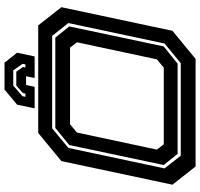

<svg xmlns="http://www.w3.org/2000/svg" viewBox="-38 -852 890 854"><g transform="rotate(-90 407.0 -425.0)"><path d="M93.5 0 12.5 -103 117.5 -597 242.5 -700H721L802 -597L697 -103L572 0ZM141.5 -66H553L640.5 -138L731.5 -566L674.5 -638H263L176 -566L85 -138ZM149.5 -80 100 -142 189 -562 265 -624H666.5L716.5 -562L627.5 -142L551 -80ZM192.5 -141.5H533L570 -172L646 -528L622 -558.5H281.5L244.5 -528L168.5 -172ZM555 -850 599.5 -794 583 -716H487L495 -754H456L448 -716H352L368.5 -794L436 -850ZM521 -811H453L406 -770L403.5 -757H417.5L420 -768L453 -797.5H515L536 -768L533.5 -757H547.5L550 -770Z"/></g></svg>

Font: Tourney Expanded Regular
Style: Bold Italic
Weight: 700
Width: 7
Italic angle: -12°
Designer: Tyler Finck
Foundry: Etcetera Type Co
Version: Version 1.010; ttfautohint (v1.8.3)